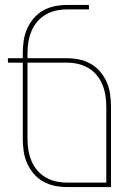

<svg xmlns="http://www.w3.org/2000/svg" viewBox="-20 -755 540 775"><path d="M428 0H250Q225 0 200.5 -5Q176 -10 154 -22.5Q132 -35 115.5 -54.5Q99 -74 89 -97Q79 -120 75.5 -145Q72 -170 72 -195V-502H12V-520H72V-540Q72 -565 75.5 -590Q79 -615 89 -638Q99 -661 115.5 -680.5Q132 -700 154 -712.5Q176 -725 200.5 -730Q225 -735 250 -735H339V-717H250Q227 -717 205 -712Q183 -707 163.5 -695.5Q144 -684 129.5 -666.5Q115 -649 106.5 -628Q98 -607 94.5 -585Q91 -563 91 -540V-520H250Q275 -520 299.5 -515Q324 -510 346 -497.5Q368 -485 384.5 -465.5Q401 -446 411 -423Q421 -400 424.5 -375Q428 -350 428 -325ZM250 -18H409V-325Q409 -348 405.5 -370Q402 -392 393.5 -413Q385 -434 370.5 -451.5Q356 -469 336.5 -480.5Q317 -492 295 -497Q273 -502 250 -502H91V-195Q91 -172 94.5 -150Q98 -128 106.5 -107Q115 -86 129.5 -68.5Q144 -51 163.5 -39.5Q183 -28 205 -23Q227 -18 250 -18Z"/></svg>

Font: Iosevka Term Curly Thin
Style: Regular
Weight: 100
Designer: Belleve Invis
Foundry: Belleve Invis
Version: Version 32.3.0